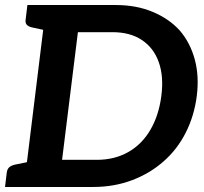

<svg xmlns="http://www.w3.org/2000/svg" viewBox="-26 -744 812 764"><path d="M69 0 158 -724H435Q516 -724 581 -697Q646 -670 689 -623Q731 -574 749 -507.5Q767 -441 757 -362Q747 -283 713 -216Q679 -149 625 -102Q571 -54 499.5 -27Q428 0 345 0ZM221 -108H359Q430 -108 484.5 -139Q539 -170 572.5 -227.5Q606 -285 616 -362Q626 -439 606 -496Q586 -553 539 -584.5Q492 -616 421 -616H284ZM-6 0 1 -58Q3 -72 11.5 -79Q20 -86 34 -89L93 -101V0ZM182 -724 157 -623 101 -635Q88 -638 81 -645Q74 -652 76 -666L83 -724Z"/></svg>

Font: Aleo
Style: Bold Italic
Weight: 700
Italic angle: -7°
Version: Version 2.001;gftools[0.9.29]